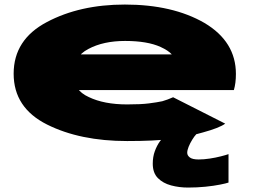

<svg xmlns="http://www.w3.org/2000/svg" viewBox="-20 -613 1114 844"><path d="M539 7V-154Q437 -154 370 -186.5Q302 -217 302 -288Q302 -363 368 -397.5Q434 -433 530 -433Q628 -433 686 -406.5Q720 -391 735 -374H278V-217H1008Q1017 -247 1017 -288Q1017 -430 879 -512Q739 -593 529 -593Q331 -593 186 -516Q40 -439 40 -289Q40 -139 187 -65.5Q332 7 539 7ZM539 -154V7Q659 7 730.5 -2Q801 -10 872.5 -31Q944 -50.5 970 -69.5L741 -185.5Q716 -174.5 693.5 -168Q670 -163 634.5 -158.5Q600 -154 539 -154ZM806.5 211.5Q846 211.5 883 207.8Q920 204 947.5 198.5Q975 193 984.5 189.5V64.5Q973.5 68.5 951 74.2Q928.5 80 902.2 84Q876 88 853 88Q826 88 814.5 79.2Q803 70.5 803 58.5Q803 47.5 809.2 32Q815.5 16.5 825.2 0.8Q835 -15 842.5 -22.5H710.5Q697 -11 683.2 8Q669.5 27 660.5 51.8Q651.5 76.5 651.5 106.5Q651.5 147 674 169.8Q696.5 192.5 732 202Q767.5 211.5 806.5 211.5Z"/></svg>

Font: Anybody ExtraExpanded Black
Style: Regular
Weight: 900
Width: 8
Version: Version 1.113;gftools[0.9.25]